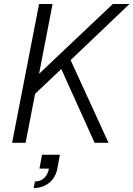

<svg xmlns="http://www.w3.org/2000/svg" viewBox="-20 -720 673 968"><path d="M41 0H109L157 -247L289 -372L457 0H527L336 -417L633 -700H549L177 -348L245 -700H177ZM156 195 150 228C211 228 258 190 269 130L282 60H192L179 130H227C219 171 193 195 156 195Z"/></svg>

Font: Uncut Sans Book Italic
Style: Regular
Weight: 350
Italic angle: -11°
Designer: Kasper Nordkvist
Foundry: UNCUT.wtf
Version: Version 1.304;Glyphs 3.2 (3246)